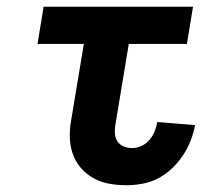

<svg xmlns="http://www.w3.org/2000/svg" viewBox="-20 -540 640 568"><path d="M354 8Q328 8 303 3.5Q278 -1 256.5 -13Q235 -25 219 -43.5Q203 -62 195 -85.5Q187 -109 186.5 -135Q186 -161 191 -187L228 -410H91L109 -520H551L533 -410H361L321 -169Q319 -156 320 -143.5Q321 -131 328 -121Q335 -111 346.5 -106.5Q358 -102 371 -102Q385 -102 399 -108.5Q413 -115 422.5 -126.5Q432 -138 437.5 -151.5Q443 -165 445 -179L557 -170Q553 -147 544 -124Q535 -101 521 -80Q507 -59 488.5 -41.5Q470 -24 448 -12.5Q426 -1 401.5 3.5Q377 8 354 8Z"/></svg>

Font: Iosevka Extrabold Extended
Style: Italic
Weight: 800
Width: 7
Italic angle: -9°
Monospace: yes
Designer: Belleve Invis
Foundry: Belleve Invis
Version: Version 32.5.0; ttfautohint (v1.8.4)